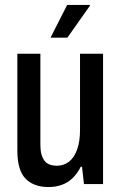

<svg xmlns="http://www.w3.org/2000/svg" viewBox="-20 -743 490 775"><path d="M176 12Q116 12 83 -22Q50 -56 50 -136V-526H143V-158Q143 -137 147 -121.5Q151 -106 159 -95Q167 -84 180 -79Q193 -74 210 -74Q237 -74 258 -90Q279 -106 291 -138.5Q303 -171 303 -218V-526H396V0H319L311 -70H306Q292 -42 272.5 -23.5Q253 -5 228.5 3.5Q204 12 176 12ZM184 -591 251 -723H343V-720L252 -591Z"/></svg>

Font: Archivo Condensed Medium
Style: Regular
Weight: 500
Width: 3
Designer: Hector Gatti
Foundry: Omnibus-Type
Version: Version 2.001